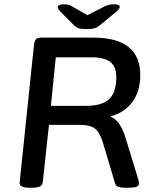

<svg xmlns="http://www.w3.org/2000/svg" viewBox="-20 -876 711 898"><path d="M115 2Q69 2 72 -24L139 -667Q141 -684 148 -692Q155 -700 172 -700H417Q636 -700 636 -525Q636 -449 599 -399Q562 -349 500 -333L499 -329Q542 -314 568 -229L627 -36Q630 -24 630 -18Q630 -7 619 -2.5Q608 2 581 2H562Q545 2 533 -2.5Q521 -7 518 -19L461 -210Q447 -256 425 -274Q403 -292 353 -292H209L180 -23Q179 -11 167.5 -4.5Q156 2 131 2ZM218 -381H383Q458 -381 491 -413Q524 -445 524 -515Q524 -564 496 -586Q468 -608 407 -608H241ZM511 -856Q540 -856 540 -844Q540 -834 520 -818L446 -757Q434 -747 421.5 -743.5Q409 -740 384 -740Q360 -740 348.5 -743.5Q337 -747 327 -757L266 -818Q257 -827 253.5 -832.5Q250 -838 250 -842Q250 -848 256.5 -852Q263 -856 280 -856Q290 -856 299 -854Q308 -852 319 -845L389 -805L467 -845Q480 -851 490 -853.5Q500 -856 511 -856Z"/></svg>

Font: Asap Semi Expanded Semi Expanded Medium
Style: Italic
Weight: 500
Width: 6
Italic angle: -6°
Designer: Pablo Cosgaya
Foundry: Omnibus-Type
Version: Version 3.001; ttfautohint (v1.8.4.7-5d5b)